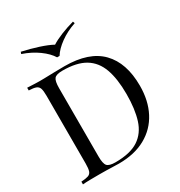

<svg xmlns="http://www.w3.org/2000/svg" viewBox="-210 -1072 1144 1218"><g transform="rotate(-30 361.5 -463.0)"><path d="M315 -708Q494 -708 581 -618.5Q668 -529 668 -362Q668 -253 625.5 -171.5Q583 -90 502 -45Q421 0 306 0Q291 0 266 -1Q241 -2 214.5 -2.5Q188 -3 166 -3Q131 -3 97 -2.5Q63 -2 42 0V-20Q76 -22 93.5 -28Q111 -34 117 -52Q123 -70 123 -106V-602Q123 -639 117 -656.5Q111 -674 93.5 -680.5Q76 -687 42 -688V-708Q63 -707 97 -705.5Q131 -704 164 -705Q199 -706 243 -707Q287 -708 315 -708ZM290 -690Q244 -690 230 -673Q216 -656 216 -604V-104Q216 -52 230.5 -35Q245 -18 291 -18Q400 -18 460 -57.5Q520 -97 544 -173Q568 -249 568 -358Q568 -470 541.5 -543.5Q515 -617 454.5 -653.5Q394 -690 290 -690ZM503 -926 508 -912Q443 -890 393.5 -854Q344 -818 321 -780H303Q280 -818 230.5 -854Q181 -890 116 -912L121 -926Q181 -913 239.5 -894Q298 -875 332 -856Q361 -875 408 -894Q455 -913 503 -926Z"/></g></svg>

Font: Playfair Display
Style: Regular
Weight: 400
Designer: Claus Eggers Sørensen
Foundry: Claus Eggers Sørensen
Version: Version 1.203